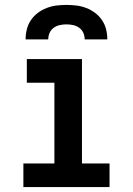

<svg xmlns="http://www.w3.org/2000/svg" viewBox="-20 -760 540 780"><path d="M75 0V-96H201V-424H89V-520H313V-96H425V0ZM84 -600Q84 -621 89 -641Q94 -661 105.5 -678Q117 -695 133.5 -707.5Q150 -720 169.5 -727.5Q189 -735 209 -737.5Q229 -740 250 -740Q271 -740 291 -737.5Q311 -735 330.5 -727.5Q350 -720 366.5 -707.5Q383 -695 394.5 -678Q406 -661 411 -641Q416 -621 416 -600H324Q324 -614 318.5 -626.5Q313 -639 302 -647Q291 -655 277.5 -658Q264 -661 250 -661Q236 -661 222.5 -658Q209 -655 198 -647Q187 -639 181.5 -626.5Q176 -614 176 -600Z"/></svg>

Font: Zed Mono
Style: Bold
Weight: 700
Monospace: yes
Designer: Belleve Invis
Foundry: Belleve Invis
Version: Version 1.0.0; ttfautohint (v1.8.4)